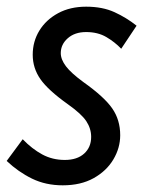

<svg xmlns="http://www.w3.org/2000/svg" viewBox="-27 -545 454 575"><path d="M-7 -63 41 -128Q69 -99 99.5 -82.5Q130 -66 167 -66Q204 -66 225 -85Q246 -104 246 -135Q246 -160 231.5 -182Q217 -204 176 -233Q117 -275 94 -308Q71 -341 71 -381Q71 -421 91 -453.5Q111 -486 147 -505.5Q183 -525 231 -525Q280 -525 316 -508.5Q352 -492 382 -468L336 -399Q317 -419 291.5 -434Q266 -449 231 -449Q197 -449 176 -430.5Q155 -412 155 -386Q155 -367 170.5 -346.5Q186 -326 223 -299Q285 -255 309 -220.5Q333 -186 333 -140Q333 -102 312.5 -67.5Q292 -33 253.5 -11.5Q215 10 161 10Q110 10 69 -10Q28 -30 -7 -63Z"/></svg>

Font: Radio Canada Condensed
Style: Italic
Weight: 400
Width: 3
Italic angle: -12°
Designer: Charles Daoud, Etienne Aubert Bonn, Alexandre Saumier Demers, Jacques Le Bailly
Foundry: Radio-Canada
Version: Version 2.104; ttfautohint (v1.8.4.7-5d5b);gftools[0.9.28.de